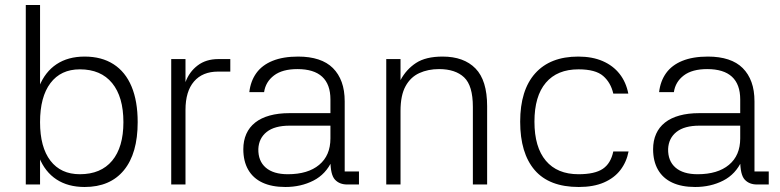

<svg xmlns="http://www.w3.org/2000/svg" viewBox="-20 -737 3117 767"><path d="M140 -717V0H83V-717ZM318 10Q252 10 206 -20Q160 -50 136.5 -108Q113 -166 113 -249Q113 -333 136.5 -391.5Q160 -450 206 -480.5Q252 -511 318 -511Q386 -511 433.5 -480.5Q481 -450 505.5 -391.5Q530 -333 530 -249Q530 -124 475 -57Q420 10 318 10ZM299 -41Q383 -41 428 -95Q473 -149 473 -249Q473 -350 428 -405Q383 -460 299 -460Q223 -460 181.5 -405Q140 -350 140 -249Q140 -149 181.5 -95Q223 -41 299 -41Z M721 0H664V-501H721V-409Q736 -450 769.5 -475.5Q803 -501 852 -501H900V-451H851Q789 -451 755 -411.5Q721 -372 721 -298Z M1414 0H1367Q1336 0 1318 -19.5Q1300 -39 1300 -96H1307Q1282 -41 1232 -15.5Q1182 10 1120 10Q1066 10 1028.5 -7.5Q991 -25 971.5 -59Q952 -93 952 -141Q952 -175 964 -202Q976 -229 999.5 -247.5Q1023 -266 1057.5 -275.5Q1092 -285 1136 -285H1300V-340Q1300 -400 1267 -430.5Q1234 -461 1168 -461Q1108 -461 1074.5 -435.5Q1041 -410 1035 -369H976Q981 -413 1004 -445Q1027 -477 1069 -494Q1111 -511 1171 -511Q1217 -511 1252 -499.5Q1287 -488 1310 -465Q1333 -442 1345 -409Q1357 -376 1357 -332V-52H1414ZM1012 -142Q1011 -94 1041.5 -67.5Q1072 -41 1130 -41Q1210 -41 1255 -78.5Q1300 -116 1300 -184V-235H1137Q1077 -235 1045.5 -210Q1014 -185 1012 -142Z M1580 0H1523V-501H1580V-417Q1603 -460 1642 -485.5Q1681 -511 1748 -511Q1833 -511 1879.5 -463.5Q1926 -416 1926 -313V0H1869V-310Q1869 -395 1834 -428Q1799 -461 1734 -461Q1690 -461 1655 -445Q1620 -429 1600 -392.5Q1580 -356 1580 -294Z M2292 10Q2174 10 2116 -57.5Q2058 -125 2058 -251Q2058 -377 2118 -444Q2178 -511 2290 -511Q2346 -511 2387.5 -493Q2429 -475 2455 -442Q2481 -409 2490 -363H2430Q2420 -407 2389.5 -433.5Q2359 -460 2291 -460Q2206 -460 2160.5 -406.5Q2115 -353 2115 -251Q2115 -149 2160.5 -95Q2206 -41 2291 -41Q2356 -41 2388 -62.5Q2420 -84 2430 -132H2491Q2483 -90 2458.5 -58Q2434 -26 2392.5 -8Q2351 10 2292 10Z M3051 0H3004Q2973 0 2955 -19.5Q2937 -39 2937 -96H2944Q2919 -41 2869 -15.5Q2819 10 2757 10Q2703 10 2665.5 -7.5Q2628 -25 2608.5 -59Q2589 -93 2589 -141Q2589 -175 2601 -202Q2613 -229 2636.5 -247.5Q2660 -266 2694.5 -275.5Q2729 -285 2773 -285H2937V-340Q2937 -400 2904 -430.5Q2871 -461 2805 -461Q2745 -461 2711.5 -435.5Q2678 -410 2672 -369H2613Q2618 -413 2641 -445Q2664 -477 2706 -494Q2748 -511 2808 -511Q2854 -511 2889 -499.5Q2924 -488 2947 -465Q2970 -442 2982 -409Q2994 -376 2994 -332V-52H3051ZM2649 -142Q2648 -94 2678.5 -67.5Q2709 -41 2767 -41Q2847 -41 2892 -78.5Q2937 -116 2937 -184V-235H2774Q2714 -235 2682.5 -210Q2651 -185 2649 -142Z"/></svg>

Font: 42dot Sans Light Light
Style: Regular
Weight: 300
Version: Version 1.000